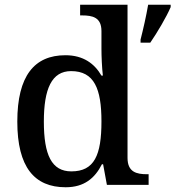

<svg xmlns="http://www.w3.org/2000/svg" viewBox="-20 -780 740 810"><path d="M257 10C335 10 380 -28 410 -87H415L431 0H607V-45H600C556 -45 518 -54 518 -114V-760H318V-715H326C370 -715 408 -707 408 -649V-574C408 -542 410 -495 414 -461H408C379 -511 332 -547 256 -547C125 -547 53 -460 53 -267C53 -75 125 10 257 10ZM573 -613V-600H614C643 -642 682 -708 700 -750V-760H605C597 -713 584 -656 573 -613ZM281 -57C198 -57 165 -126 165 -267C165 -405 198 -480 280 -480C378 -480 408 -405 408 -268C408 -125 378 -57 281 -57Z"/></svg>

Font: Noto Serif Yezidi Medium
Style: Regular
Weight: 500
Designer: Dalton Maag Ltd
Foundry: Dalton Maag Ltd
Version: Version 1.001